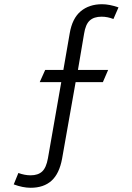

<svg xmlns="http://www.w3.org/2000/svg" viewBox="-20 -756 626 909"><path d="M45 117 67 63Q97 74 125 74Q160 74 179.5 56Q199 38 207 -7L270 -367H168L194 -425H280L310 -598Q322 -669 362 -702.5Q402 -736 463 -736Q498 -736 541 -721L517 -666Q489 -677 461 -677Q425 -677 405 -659Q385 -641 378 -596L349 -425H492L467 -367H338L274 -5Q261 66 224 99.5Q187 133 125 133Q88 133 45 117Z"/></svg>

Font: Niramit Light
Style: Regular
Weight: 300
Designer: Katatrad Aksorn Co.,Ltd.
Foundry: Cadson Demak Co.,Ltd.
Version: Version 1.000; ttfautohint (v1.6)